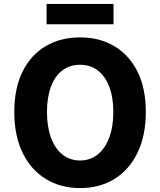

<svg xmlns="http://www.w3.org/2000/svg" viewBox="-20 -947 818 981"><path d="M389 14Q290 14 214 -32.5Q138 -79 95.5 -166.5Q53 -254 53 -375Q53 -496 95.5 -581.5Q138 -667 214 -711.5Q290 -756 389 -756Q489 -756 564.5 -711Q640 -666 682.5 -581Q725 -496 725 -375Q725 -254 682.5 -166.5Q640 -79 564.5 -32.5Q489 14 389 14ZM389 -127Q441 -127 479 -157.5Q517 -188 538 -243.5Q559 -299 559 -375Q559 -450 538 -504.5Q517 -559 479 -587.5Q441 -616 389 -616Q337 -616 299 -587.5Q261 -559 240.5 -504.5Q220 -450 220 -375Q220 -299 240.5 -243.5Q261 -188 299 -157.5Q337 -127 389 -127ZM218 -823V-927H560V-823Z"/></svg>

Font: Noto Sans KR ExtraBold
Style: Regular
Weight: 800
Designer: Ryoko NISHIZUKA  (kana, bopomofo & ideographs); Paul D. Hunt (Latin, Greek & Cyrillic); Sandoll Communications , Soo-you
Foundry: Adobe
Version: Version 2.004-H2;hotconv 1.0.118;makeotfexe 2.5.65603